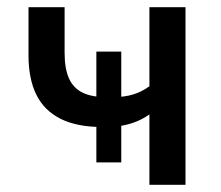

<svg xmlns="http://www.w3.org/2000/svg" viewBox="-20 -512 611 532"><path d="M394 0V-195Q373 -180 348 -171.5Q323 -163 295 -161L316 -179V-62H247V-179L265 -160Q193 -160 147.5 -183Q102 -206 80.5 -250Q59 -294 59 -358V-492H159V-366Q159 -322 171 -295Q183 -268 208.5 -255.5Q234 -243 273 -243L247 -231V-369H316V-231L296 -243Q324 -243 348 -250Q372 -257 394 -273V-492H494V0Z"/></svg>

Font: Nunito Sans 10pt SemiCondensed SemiBold
Style: Regular
Weight: 600
Width: 4
Designer: Vernon Adams
Foundry: Vernon Adams
Version: Version 3.101;gftools[0.9.27]